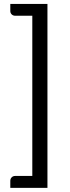

<svg xmlns="http://www.w3.org/2000/svg" viewBox="-20 -786 346 951"><path d="M215 144.5H31V109.5Q31 99.5 37.8 92.5Q44.5 85.5 55.5 85.5H140V-708H55.5Q44.5 -708 37.8 -714.8Q31 -721.5 31 -731.5V-766.5H215Z"/></svg>

Font: Lato-Regular
Style: Regular
Weight: 400
Designer: Lukasz Dziedzic with Adam Twardoch and Botio Nikoltchev
Foundry: tyPoland Lukasz Dziedzic
Version: Version 2.015; 2015-08-06; http://www.latofonts.com/